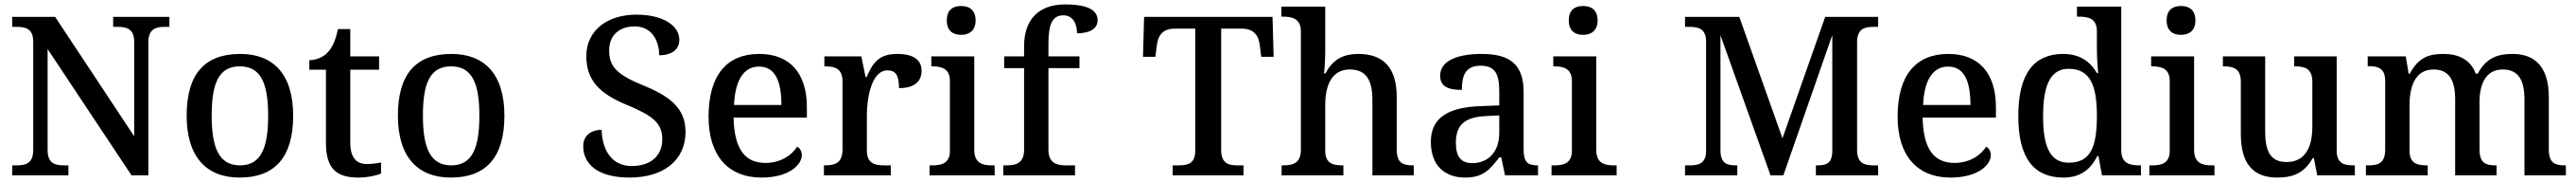

<svg xmlns="http://www.w3.org/2000/svg" viewBox="-20 -790 11635 820"><path d="M35 0H289V-45H268C228 -45 195 -54 195 -115V-569L574 0H650V-599C650 -660 684 -669 724 -669H745V-714H491V-669H512C551 -669 586 -660 586 -603V-176L229 -714H35V-669H56C96 -669 130 -660 130 -603V-115C130 -54 97 -45 56 -45H35Z M1062 10C1221 10 1304 -81 1304 -269C1304 -457 1213 -547 1065 -547C905 -547 823 -457 823 -269C823 -81 914 10 1062 10ZM1064 -45C970 -45 936 -122 936 -269C936 -417 969 -491 1063 -491C1157 -491 1191 -417 1191 -269C1191 -122 1158 -45 1064 -45Z M1598 10C1640 10 1683 0 1701 -8V-58C1680 -54 1660 -51 1636 -51C1589 -51 1562 -81 1562 -146V-476H1692V-536H1562V-659H1506C1496 -610 1482 -577 1460 -554C1439 -531 1406 -519 1377 -519V-476H1452V-146C1452 -30 1500 10 1598 10Z M2016 10C2175 10 2258 -81 2258 -269C2258 -457 2167 -547 2019 -547C1859 -547 1777 -457 1777 -269C1777 -81 1868 10 2016 10ZM2018 -45C1924 -45 1890 -122 1890 -269C1890 -417 1923 -491 2017 -491C2111 -491 2145 -417 2145 -269C2145 -122 2112 -45 2018 -45Z M2823 10C2977 10 3076 -68 3076 -196C3076 -298 3011 -354 2888 -404C2767 -453 2731 -489 2731 -563C2731 -630 2776 -671 2846 -671C2928 -671 2957 -601 2957 -541C3014 -541 3048 -567 3048 -611C3048 -671 2980 -724 2854 -724C2724 -724 2628 -654 2628 -537C2628 -431 2684 -369 2812 -317C2928 -269 2971 -235 2971 -163C2971 -88 2919 -42 2833 -42C2743 -42 2700 -113 2697 -205C2648 -205 2614 -178 2614 -131C2614 -52 2678 10 2823 10Z M3419 10C3543 10 3601 -47 3601 -91C3601 -110 3591 -124 3580 -129C3556 -91 3506 -56 3437 -56C3345 -56 3296 -117 3293 -260H3624V-307C3624 -466 3542 -547 3409 -547C3263 -547 3180 -452 3180 -264C3180 -91 3267 10 3419 10ZM3295 -317C3300 -429 3339 -490 3408 -490C3482 -490 3509 -422 3509 -317Z M3701 0H4003V-45H3974C3931 -45 3895 -53 3895 -112V-273C3895 -342 3914 -473 3988 -473C4027 -473 4040 -448 4040 -393C4111 -393 4142 -424 4142 -471C4142 -519 4107 -547 4032 -547C3946 -547 3920 -503 3894 -443H3889L3870 -536H3703V-491H3706C3750 -491 3785 -482 3785 -423V-117C3785 -54 3749 -45 3704 -45H3701Z M4321 -633C4356 -633 4386 -651 4386 -698C4386 -746 4356 -763 4321 -763C4284 -763 4256 -746 4256 -698C4256 -651 4284 -633 4321 -633ZM4178 0H4472V-45H4459C4418 -45 4380 -54 4380 -115V-536H4186V-491H4191C4231 -491 4270 -482 4270 -425V-111C4270 -53 4231 -45 4191 -45H4178Z M4511 0H4835V-45H4794C4754 -45 4715 -54 4715 -115V-483H4855V-536H4715V-594C4715 -679 4732 -721 4782 -721C4829 -721 4844 -678 4844 -640C4901 -640 4937 -660 4937 -699C4937 -740 4901 -770 4790 -770C4672 -770 4605 -703 4605 -582V-536H4515V-483H4605V-115C4605 -54 4567 -45 4526 -45H4511Z M5276 0H5596V-45H5568C5528 -45 5495 -54 5495 -115V-661H5587C5647 -661 5665 -626 5670 -582L5676 -534H5732L5727 -714H5147L5142 -534H5198L5204 -582C5209 -626 5227 -661 5286 -661H5378V-111C5378 -53 5344 -45 5304 -45H5276Z M5768 0H6047V-45H6044C6000 -45 5965 -53 5965 -111V-317C5965 -411 5998 -477 6076 -477C6151 -477 6178 -427 6178 -341V0H6365V-45H6362C6317 -45 6288 -54 6288 -117V-352C6288 -488 6225 -547 6114 -547C6048 -547 5999 -523 5966 -459H5960C5960 -459 5965 -515 5965 -555V-760H5767V-715H5776C5815 -715 5855 -706 5855 -649V-116C5855 -54 5819 -45 5774 -45H5768Z M6597 10C6678 10 6709 -26 6751 -81H6760L6777 0H6926V-45H6923C6878 -45 6861 -61 6861 -117V-375C6861 -501 6798 -547 6671 -547C6568 -547 6484 -519 6484 -449C6484 -402 6517 -385 6582 -385C6582 -448 6597 -494 6667 -494C6741 -494 6751 -444 6751 -373V-315L6669 -312C6516 -307 6442 -257 6442 -151C6442 -41 6508 10 6597 10ZM6629 -55C6578 -55 6555 -85 6555 -146C6555 -222 6589 -263 6692 -267L6751 -270V-191C6751 -108 6703 -55 6629 -55Z M7130 -633C7165 -633 7195 -651 7195 -698C7195 -746 7165 -763 7130 -763C7093 -763 7065 -746 7065 -698C7065 -651 7093 -633 7130 -633ZM6987 0H7281V-45H7268C7227 -45 7189 -54 7189 -115V-536H6995V-491H7000C7040 -491 7079 -482 7079 -425V-111C7079 -53 7040 -45 7000 -45H6987Z M7590 0H7826V-45H7822C7777 -45 7750 -54 7750 -115V-631L7976 0H8034L8255 -632V-106C8253 -53 8228 -45 8186 -45H8181V0H8462V-45H8441C8400 -45 8367 -54 8367 -115V-599C8367 -660 8400 -669 8441 -669H8462V-714H8223L8030 -167L7835 -714H7590V-669H7611C7651 -669 7685 -660 7685 -603V-110C7685 -53 7651 -45 7611 -45H7590Z M8789 10C8913 10 8971 -47 8971 -91C8971 -110 8961 -124 8950 -129C8926 -91 8876 -56 8807 -56C8715 -56 8666 -117 8663 -260H8994V-307C8994 -466 8912 -547 8779 -547C8633 -547 8550 -452 8550 -264C8550 -91 8637 10 8789 10ZM8665 -317C8670 -429 8709 -490 8778 -490C8852 -490 8879 -422 8879 -317Z M9299 10C9377 10 9422 -28 9452 -87H9457L9473 0H9649V-45H9642C9598 -45 9560 -54 9560 -114V-760H9360V-715H9368C9412 -715 9450 -707 9450 -649V-574C9450 -542 9452 -495 9456 -461H9450C9421 -511 9374 -547 9298 -547C9167 -547 9095 -460 9095 -267C9095 -75 9167 10 9299 10ZM9323 -57C9240 -57 9207 -126 9207 -267C9207 -405 9240 -480 9322 -480C9420 -480 9450 -405 9450 -268C9450 -125 9420 -57 9323 -57Z M9830 -633C9865 -633 9895 -651 9895 -698C9895 -746 9865 -763 9830 -763C9793 -763 9765 -746 9765 -698C9765 -651 9793 -633 9830 -633ZM9687 0H9981V-45H9968C9927 -45 9889 -54 9889 -115V-536H9695V-491H9700C9740 -491 9779 -482 9779 -425V-111C9779 -53 9740 -45 9700 -45H9687Z M10264 10C10328 10 10384 -5 10425 -78H10430L10445 0H10615V-45H10611C10568 -45 10533 -52 10533 -111V-536H10341V-491H10344C10387 -491 10423 -483 10423 -421V-219C10423 -123 10388 -60 10307 -60C10232 -60 10210 -111 10210 -198V-536H10019V-491H10022C10067 -491 10100 -481 10100 -422V-187C10100 -50 10158 10 10264 10Z M10665 0H10944V-45H10941C10897 -45 10862 -53 10862 -111V-317C10862 -402 10889 -477 10970 -477C11042 -477 11068 -427 11068 -341V0H11255V-45H11252C11207 -45 11178 -54 11178 -117V-330C11178 -409 11205 -477 11283 -477C11355 -477 11381 -427 11381 -341V0H11568V-45H11565C11520 -45 11491 -54 11491 -117V-352C11491 -488 11429 -547 11327 -547C11265 -547 11210 -533 11170 -458H11161C11137 -523 11081 -547 11015 -547C10952 -547 10903 -533 10863 -458H10858L10845 -536H10673V-492H10676C10720 -492 10752 -483 10752 -425V-116C10752 -54 10720 -45 10675 -45H10665Z"/></svg>

Font: Noto Serif Thai Medium
Style: Regular
Weight: 500
Designer: Monotype Design Team
Foundry: Monotype Imaging Inc.
Version: Version 1.901;PS 001.901;hotconv 1.0.88;makeotf.lib2.5.64775